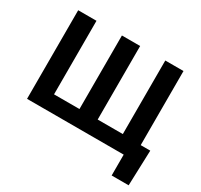

<svg xmlns="http://www.w3.org/2000/svg" viewBox="-180 -960 1426 1365"><g transform="rotate(30 532.5 -278.0)"><path d="M1035.2 -119H956.7V-727.3H807.2V-123.6H600.9V-727.3H451.3V-123.6H242.5V-727.3H92.3V0H885.7V171.2H1025.2Z"/></g></svg>

Font: Margiela Sans
Style: Bold
Weight: 700
Designer: Stefan Endress, Andreas Faust
Version: Version 1.100;FEAKit 1.0